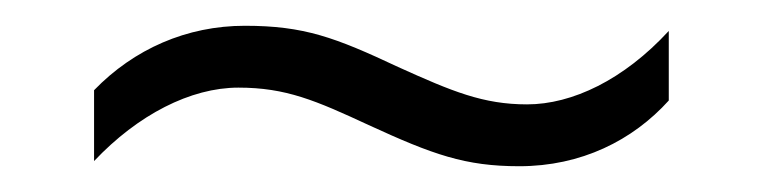

<svg xmlns="http://www.w3.org/2000/svg" viewBox="-20 -395 591 149"><path d="M53 -325V-270C87 -306 128 -327 165 -327C202 -327 225 -317 266 -298C316 -275 341 -266 383 -266C431 -266 471 -286 499 -317V-371C464 -333 424 -314 389 -314C355 -314 331 -324 289 -343C240 -366 216 -375 170 -375C125 -375 84 -357 53 -325Z"/></svg>

Font: Noto Sans Gurmukhi Light
Style: Regular
Weight: 300
Designer: Jelle Bosma - Monotype Design Team
Foundry: Monotype Imaging Inc.
Version: Version 2.004